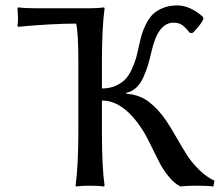

<svg xmlns="http://www.w3.org/2000/svg" viewBox="-20 -678 812 701"><path d="M266.1 -200.2V-448.2Q266.1 -562.5 257.8 -591.8Q214.8 -591.8 161.9 -588.9Q108.9 -585.9 77.1 -583L45.9 -580.1L43.9 -584Q45.9 -599.6 45.9 -609.9Q45.9 -619.6 43.9 -647.9L45.9 -650.9Q70.3 -647.9 106 -647.9H309.1Q324.2 -647.9 336.9 -648.7Q349.6 -649.4 354.5 -650.4L359.9 -650.9L361.8 -647.9Q352.1 -576.7 352.1 -448.2V-355Q379.9 -355 401.6 -364.5Q423.3 -374 436.8 -387.7Q450.2 -401.4 460.7 -424.1Q471.2 -446.8 476.6 -465.6Q481.9 -484.4 487.8 -512.2Q492.7 -535.2 497.6 -552Q502.4 -568.8 513.2 -590.3Q523.9 -611.8 537.6 -625.5Q551.3 -639.2 574.5 -648.7Q597.7 -658.2 627 -658.2Q673.3 -658.2 720.2 -617.2L723.1 -609.9Q718.3 -597.2 702.6 -578.4Q687 -559.6 681.2 -557.1L672.9 -558.1Q657.2 -578.1 645 -586.7Q632.8 -595.2 613.8 -595.2Q557.6 -595.2 534.2 -494.1Q526.9 -462.9 521 -442.6Q515.1 -422.4 504.2 -397.5Q493.2 -372.6 477.3 -357.9Q461.4 -343.3 440.9 -338.9V-335.9Q488.8 -332.5 523.2 -306.4Q557.6 -280.3 587.9 -235.8Q601.1 -216.3 624 -176.5Q647 -136.7 662.4 -112.3Q677.7 -87.9 704.8 -60.3Q731.9 -32.7 763.2 -18.1L758.8 2.9Q739.3 0 695.8 0Q659.2 0 639.2 2.9Q617.2 -7.3 596.4 -33Q575.7 -58.6 562.7 -83.5Q549.8 -108.4 533.4 -142.1Q517.1 -175.8 508.8 -189.9Q436.5 -311 352.1 -311V-200.2Q352.1 -67.9 361.8 0L359.9 2.9Q341.8 0 309.1 0Q276.4 0 257.8 2.9L255.9 0Q266.1 -75.2 266.1 -200.2Z"/></svg>

Font: Linear Smooth
Style: Regular
Weight: 400
Designer: Philipp H. Poll, Flanker
Foundry: Philipp H. Poll, reworked by Flanker
Version: Version 1.061 | FøM Fix